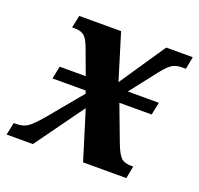

<svg xmlns="http://www.w3.org/2000/svg" viewBox="-119 -645 783 755"><g transform="rotate(20 273.0 -268.0)"><path d="M565 -536 555 -484H537Q511 -484 493 -470.5Q475 -457 442 -413L371 -322H501L490 -269H355L410 -123Q426 -80 440 -66Q454 -52 481 -52H492L482 0H301L238 -204L91 0H-19L-8 -52H3Q30 -52 48.5 -64Q67 -76 101 -116L218 -257L214 -269H75L86 -322H195L158 -422Q145 -459 131 -471.5Q117 -484 90 -484H79L90 -536H265L324 -344L454 -536Z"/></g></svg>

Font: Noto Serif Narrow
Style: Bold Italic
Weight: 700
Width: 4
Italic angle: -12°
Designer: Monotype Design Team
Foundry: Monotype Imaging Inc.
Version: Version 1.001